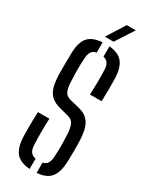

<svg xmlns="http://www.w3.org/2000/svg" viewBox="-244 -1008 846 1068"><g transform="rotate(30 179.0 -474.5)"><path d="M158.5 6.5Q96 2 68.8 -31Q41.5 -64 39 -133.5Q38.5 -162.5 38.2 -187.2Q38 -212 38.8 -236.8Q39.5 -261.5 40.5 -290.5H114Q112 -247.5 111.8 -204.5Q111.5 -161.5 114 -121Q115 -94 125.5 -79Q136 -64 158.5 -59.5ZM203 6V-60Q223.5 -64.5 233 -79.5Q242.5 -94.5 244 -121Q245.5 -148 246 -169.2Q246.5 -190.5 245.8 -213.2Q245 -236 244 -265Q242.5 -300.5 233 -324.5Q223.5 -348.5 195.5 -356L139.5 -370.5Q99.5 -380.5 77.8 -400.5Q56 -420.5 47.2 -452.8Q38.5 -485 37 -531.5Q36.5 -562.5 37 -598.5Q37.5 -634.5 38 -668Q39.5 -737 66.8 -769.5Q94 -802 158 -806.5V-740.5Q136.5 -736.5 126.5 -721.5Q116.5 -706.5 115 -679.5Q112.5 -643 112.8 -606Q113 -569 115 -531.5Q116 -490.5 125.8 -468.8Q135.5 -447 165 -439.5L217 -427Q258.5 -417.5 280.5 -396.8Q302.5 -376 311.2 -343.2Q320 -310.5 321.5 -265Q322.5 -237 322.5 -216.8Q322.5 -196.5 322 -177.5Q321.5 -158.5 321 -133.5Q318.5 -64.5 291.2 -31.5Q264 1.5 203 6ZM242.5 -520Q244 -559.5 244.5 -599.8Q245 -640 243.5 -679.5Q242.5 -706 232.5 -720.8Q222.5 -735.5 202 -740V-806Q261 -801.5 288.2 -768.8Q315.5 -736 318 -667.5Q319 -640.5 318.5 -601.2Q318 -562 317 -520ZM153 -840 226.5 -956.5H284.5L209 -840Z"/></g></svg>

Font: Big Shoulders Stencil Display Thin Medium
Style: Regular
Weight: 500
Version: Version 2.001